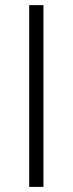

<svg xmlns="http://www.w3.org/2000/svg" viewBox="-20 -731 284 751"><path d="M149.9 0H94.2V-710.9H149.9Z"/></svg>

Font: TypoPRO Roboto
Style: Regular
Weight: 300
Designer: Google
Version: Version 2.136; 2016